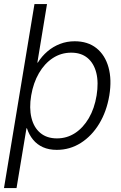

<svg xmlns="http://www.w3.org/2000/svg" viewBox="-30 -748 611 972"><path d="M257.3 10.7Q217.8 10.7 187.7 -2.7Q157.7 -16.1 137.5 -40.8Q117.2 -65.4 106.4 -98.6H104L53.7 204.1H-9.8L144.5 -727.5H208L159.2 -431.2H161.6Q181.6 -463.4 210.2 -487.8Q238.8 -512.2 273.7 -525.6Q308.6 -539.1 348.1 -539.1Q414.6 -539.1 458.3 -504.2Q502 -469.2 519.3 -407.2Q536.6 -345.2 523.4 -264.6Q509.8 -183.6 472.2 -121.6Q434.6 -59.6 379.2 -24.4Q323.7 10.7 257.3 10.7ZM258.3 -47.4Q308.6 -47.4 349.9 -74.2Q391.1 -101.1 419.7 -149.9Q448.2 -198.7 459 -264.6Q469.7 -330.6 457.5 -379.2Q445.3 -427.7 413.1 -454.6Q380.9 -481.4 330.6 -481.4Q279.3 -481.4 237.3 -453.9Q195.3 -426.3 167 -377.4Q138.7 -328.6 127.9 -264.6Q117.2 -201.2 129.2 -151.9Q141.1 -102.5 174.1 -75Q207 -47.4 258.3 -47.4Z"/></svg>

Font: Inter 28pt Light
Style: Italic
Weight: 300
Italic angle: -9.3988°
Designer: Rasmus Andersson
Foundry: rsms
Version: Version 4.001;git-66647c0bb